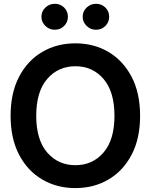

<svg xmlns="http://www.w3.org/2000/svg" viewBox="-20 -961 777 991"><path d="M369.1 9.8Q273.4 9.8 197.8 -34.7Q122.1 -79.1 78.4 -162.6Q34.7 -246.1 34.7 -363.3Q34.7 -481 78.4 -564.7Q122.1 -648.4 197.8 -692.9Q273.4 -737.3 369.1 -737.3Q464.4 -737.3 539.8 -692.9Q615.2 -648.4 659.2 -564.7Q703.1 -481 703.1 -363.3Q703.1 -245.6 659.2 -162.1Q615.2 -78.6 539.8 -34.4Q464.4 9.8 369.1 9.8ZM369.1 -108.4Q458 -108.4 514.4 -173.8Q570.8 -239.3 570.8 -363.3Q570.8 -487.8 514.4 -553.5Q458 -619.1 369.1 -619.1Q280.3 -619.1 223.6 -553.5Q167 -487.8 167 -363.3Q167 -239.3 223.6 -173.8Q280.3 -108.4 369.1 -108.4ZM262.7 -807.6Q234.9 -807.1 214.4 -827.1Q193.8 -847.2 193.8 -874Q193.8 -902.8 214.4 -922.1Q234.9 -941.4 262.7 -941.4Q291.5 -941.4 311 -922.1Q330.6 -902.8 330.6 -874Q330.6 -847.2 311 -827.1Q291.5 -807.1 262.7 -807.6ZM475.6 -807.6Q447.8 -807.1 427.2 -827.1Q406.7 -847.2 406.7 -874Q406.7 -902.8 427.2 -922.1Q447.8 -941.4 475.6 -941.4Q504.4 -941.4 523.9 -922.1Q543.5 -902.8 543.5 -874Q543.5 -847.2 523.9 -827.1Q504.4 -807.1 475.6 -807.6Z"/></svg>

Font: Inter Tight SemiBold
Style: Regular
Weight: 600
Designer: Rasmus Andersson
Foundry: rsms
Version: Version 3.004; ttfautohint (v1.8.4.7-5d5b)